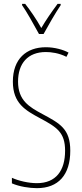

<svg xmlns="http://www.w3.org/2000/svg" viewBox="-20 -970 429 1000"><path d="M183 -793H207C233 -840 267 -900 296 -943V-950H280C246 -904 221 -868 195 -824C171 -868 137 -917 111 -950H95V-943C117 -912 156 -843 183 -793ZM346 -185C346 -299 292 -327 201 -376C132 -413 74 -447 74 -545C74 -640 125 -699 219 -699C246 -699 287 -694 326 -674L337 -696C310 -711 264 -724 219 -724C117 -724 47 -663 47 -545C47 -431 113 -395 189 -354C277 -307 319 -280 319 -185C319 -82 272 -16 172 -16C129 -16 77 -28 42 -44V-15C81 2 134 10 172 10C284 10 346 -59 346 -185Z"/></svg>

Font: Noto Sans Malayalam ExtraCondensed Thin
Style: Regular
Weight: 100
Width: 2
Designer: Jelle Bosma - Monotype Design Team
Foundry: Monotype Imaging Inc.
Version: Version 2.104